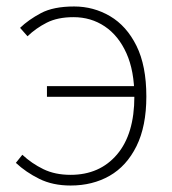

<svg xmlns="http://www.w3.org/2000/svg" viewBox="-20 -560 532 593"><path d="M198 13Q143 13 101.5 -7.5Q60 -28 29 -57L49 -82Q78 -55 114 -37.5Q150 -20 198 -20Q288 -20 341.5 -83Q395 -146 395 -262Q395 -341 370.5 -395.5Q346 -450 303.5 -478.5Q261 -507 207 -507Q158 -507 124.5 -490Q91 -473 65 -448L42 -474Q68 -499 106.5 -519.5Q145 -540 209 -540Q269 -540 320 -510Q371 -480 401.5 -418.5Q432 -357 432 -262Q432 -170 401.5 -108.5Q371 -47 318.5 -17Q266 13 198 13ZM125 -261V-294H406V-261Z"/></svg>

Font: Noto Sans JP
Style: Regular
Weight: 100
Designer: Ryoko NISHIZUKA 西塚涼子 (kana, bopomofo & ideographs); Paul D. Hunt (Latin, Greek & Cyrillic); Sandoll Communications 산돌커뮤니
Foundry: Adobe
Version: Version 2.004;hotconv 1.0.118;makeotfexe 2.5.65603